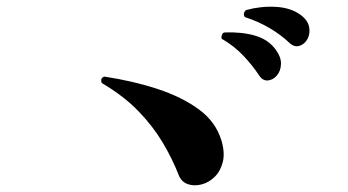

<svg xmlns="http://www.w3.org/2000/svg" viewBox="-20 -756 1040 574"><path d="M642 -336Q653 -299 646 -271.5Q639 -244 621.5 -227Q604 -210 582 -204.5Q560 -199 541.5 -205.5Q523 -212 515 -231Q495 -282 466 -330.5Q437 -379 393.5 -424Q350 -469 284 -508Q279 -523 292 -527Q378 -514 451 -490Q524 -466 574.5 -429Q625 -392 642 -336ZM804 -608Q821 -585 820 -564Q819 -543 807.5 -530Q796 -517 781 -515.5Q766 -514 755 -530Q736 -559 708.5 -588.5Q681 -618 643 -640Q641 -646 643.5 -652Q646 -658 651 -659Q703 -661 742.5 -649.5Q782 -638 804 -608ZM878 -712Q900 -696 904 -676Q908 -656 899.5 -640Q891 -624 875.5 -619Q860 -614 845 -628Q820 -652 786 -672Q752 -692 712 -705Q708 -710 709.5 -716.5Q711 -723 716 -726Q760 -738 804.5 -735.5Q849 -733 878 -712Z"/></svg>

Font: Zen Antique
Style: Regular
Weight: 400
Designer: Yoshimichi Ohira
Foundry: Positype
Version: Version 1.001